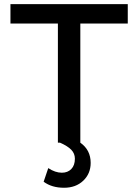

<svg xmlns="http://www.w3.org/2000/svg" viewBox="-20 -680 659 915"><path d="M588.9 -660.2V-567.9H362.8V0Q412.1 34.7 412.1 96.2Q412.1 147.5 376.7 181.2Q341.3 214.8 285.2 214.8Q226.6 214.8 188 186L210 121.1Q243.2 143.1 274.9 143.1Q302.7 143.1 319.8 125.5Q336.9 107.9 336.9 76.2Q336.9 51.8 319.8 33.9Q302.7 16.1 266.1 0H255.9V-567.9H29.8V-660.2Z"/></svg>

Font: Work Sans Medium
Style: Regular
Weight: 500
Designer: Wei Huang
Foundry: Wei Huang
Version: Version 2.012